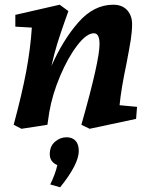

<svg xmlns="http://www.w3.org/2000/svg" viewBox="-20 -532 642 814"><path d="M115 -415 45 -419V-469L233 -512L270 -485L255 -443Q236 -389 223 -347.5Q210 -306 198 -252Q247 -363 312.5 -437.5Q378 -512 460 -512Q498 -512 519 -489Q540 -466 540 -430Q540 -399 534.5 -364Q529 -329 516 -261Q493 -152 487 -86L561 -79L557 -28L360 14L325 -3Q402 -274 402 -345Q402 -391 378 -391Q347 -391 307.5 -339.5Q268 -288 235 -210Q202 -132 189 -57Q186 -41 181 -3L71 14L38 -3Q73 -133 91 -228.5Q109 -324 115 -415ZM193 250Q215 205 223 168Q191 154 191 122Q191 88 213 69Q235 50 262 50Q287 50 300.5 65Q314 80 314 108Q314 164 235 262Z"/></svg>

Font: Andada Pro ExtraBold
Style: Italic
Weight: 800
Italic angle: -6.99998°
Designer: Carolina Giovagnoli
Foundry: Huerta Tipografica
Version: Version 3.005; ttfautohint (v1.8.4)